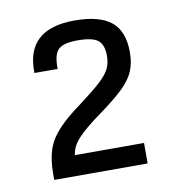

<svg xmlns="http://www.w3.org/2000/svg" viewBox="-56 -771 473 513"><g transform="rotate(-10 180.5 -515.0)"><path d="M111.8 -600.1H48.8Q45.4 -719.7 178.2 -719.7Q245.6 -719.7 277.6 -693.8Q309.6 -668 309.6 -610.4Q309.6 -582 300.5 -560.1Q291.5 -538.1 268.3 -515.6Q245.1 -493.2 202.6 -462.4Q159.7 -431.6 139.6 -409.9Q119.6 -388.2 117.2 -365.2H304.7V-309.6H51.3V-326.2Q51.3 -364.3 60.3 -391.4Q69.3 -418.5 92.3 -443.4Q115.2 -468.3 157.2 -498.5Q194.3 -526.4 213.9 -544.4Q233.4 -562.5 240.5 -577.6Q247.6 -592.8 247.6 -611.8Q247.6 -642.1 232.4 -654.1Q217.3 -666 176.8 -666Q137.7 -666 124.3 -651.9Q110.8 -637.7 111.8 -600.1Z"/></g></svg>

Font: Metrophobic
Style: Regular
Weight: 400
Designer: Vernon Adams
Foundry: Vernon Adams
Version: Version 3.200; ttfautohint (v1.8.4.7-5d5b);gftools[0.9.23]